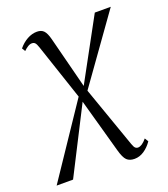

<svg xmlns="http://www.w3.org/2000/svg" viewBox="-192 -632 858 983"><g transform="rotate(-20 237.0 -140.5)"><path d="M372 251Q345 251 330 236.5Q315 222 303 178L219 -124L213 -141.5L109 -452Q102.5 -471.5 96.2 -478.2Q90 -485 79 -485Q68 -485 56.2 -477.5Q44.5 -470 34 -459.5L23 -477.5Q44 -503 70.2 -517.5Q96.5 -532 123.5 -532Q147.5 -532 160.5 -518.2Q173.5 -504.5 182.5 -469.5L257 -178.5L262 -165L381 173Q387 190.5 393.2 196.5Q399.5 202.5 408.5 202.5Q418.5 202.5 430.8 194.5Q443 186.5 456 170.5L468 190.5Q449.5 217.5 424.8 234.2Q400 251 372 251ZM-50.5 243 218.5 -157.5 248 -177.5 436 -522.5H523L258.5 -152L227 -126L39 243Z"/></g></svg>

Font: Merriweather 96pt Light
Style: Italic
Weight: 300
Italic angle: -7.8°
Version: Version 2.101